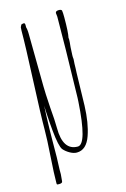

<svg xmlns="http://www.w3.org/2000/svg" viewBox="-124 -736 614 935"><g transform="rotate(-15 183.0 -268.5)"><path d="M112 -20Q98 -38 90 -121Q82 -204 80 -311Q80 -335 79 -347Q77 -598 71 -644L77 -658Q100 -655 100 -603L103 -338Q103 -310 108 -232Q114 -162 114 -126Q114 -12 189 -12Q235 -12 248 -222L249 -242Q256 -517 256 -649L255 -658Q254 -662 254 -667Q254 -678 271 -678Q283 -678 286 -672Q288 -662 288 -637Q288 -561 282 -535L283 -529Q283 -516 280 -489L278 -449V-439Q279 -435 279 -429Q277 -405 277 -383Q276 -376 276 -361Q274 -266 272 -196Q269 -109 248 -49Q226 15 177 15Q161 15 142.5 4.5Q124 -6 112 -20ZM42 133Q42 88 48 0Q54 -87 54 -132Q54 -203 62 -379Q70 -555 70 -628Q70 -638 71 -645Q74 -654 80 -658Q84 -660 90 -660Q96 -660 96 -649Q96 -556 87 -367Q77 -155 77 -83Q77 28 74 73V97L71 131Q71 141 54 141Q45 141 43.5 140Q42 139 42 133Z"/></g></svg>

Font: Amatic SC
Style: Regular
Weight: 400
Designer: Multiple Designers
Foundry: Vernon Adams
Version: Version 2.505